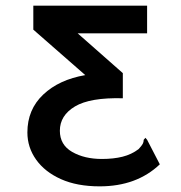

<svg xmlns="http://www.w3.org/2000/svg" viewBox="-20 -482 640 680"><path d="M333 178Q253 178 196 152.5Q139 127 108 83.5Q77 40 77 -13Q77 -94 133 -147Q189 -200 282 -216L98 -377V-462H501V-364H255L415 -223V-134Q299 -137 245.5 -105Q192 -73 192 -19Q192 31 235.5 56Q279 81 341 81Q382 81 414 73Q446 65 471 46Q482 34 485.5 27.5Q489 21 489 13L495 6L501 13L546 100Q464 178 333 178Z"/></svg>

Font: Inconsolata Expanded Bold
Style: Regular
Weight: 700
Width: 7
Monospace: yes
Designer: Raph Levien, Cyreal, Brenton Simpson
Foundry: Raph Levien, Cyreal, Google
Version: Version 3.001; ttfautohint (v1.8.2.53-6de2)